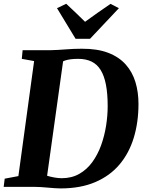

<svg xmlns="http://www.w3.org/2000/svg" viewBox="-31 -1016 782 1044"><path d="M92 -743H242Q283.5 -744 327 -747.5Q370.5 -751 413 -751Q498.5 -751.5 557.5 -728.8Q616.5 -706 652.8 -665Q689 -624 705.5 -569.5Q722 -515 722 -451Q722 -351.5 696.5 -267.5Q671 -183.5 619 -121.8Q567 -60 487 -25.8Q407 8.5 298 8.5Q284 8.5 266.2 7.2Q248.5 6 229 4.2Q209.5 2.5 190.5 1.2Q171.5 0 154.5 0H-11L-5.5 -44.5L69 -58.5L154.5 -684L87.5 -696ZM220.5 -27 205 -68.5Q209 -65.5 225.5 -60.2Q242 -55 264 -51Q286 -47 304.5 -47Q359 -47 400.5 -70.8Q442 -94.5 471.2 -135Q500.5 -175.5 518.8 -226.2Q537 -277 545.8 -332Q554.5 -387 554.5 -439Q554.5 -507 545 -555.8Q535.5 -604.5 516.2 -635.5Q497 -666.5 466.8 -681.2Q436.5 -696 394 -696Q369.5 -696 352 -693.5Q334.5 -691 322.8 -687Q311 -683 303.5 -679L315.5 -707ZM380 -805 279 -971.5 329 -995.5Q355 -971 380.8 -946.8Q406.5 -922.5 431.5 -897.5Q465.5 -922.5 500.5 -947Q535.5 -971.5 570 -995L615.5 -971.5L458.5 -805Z"/></svg>

Font: Merriweather 36pt ExtraBold
Style: Italic
Weight: 800
Italic angle: -7.8°
Version: Version 2.101